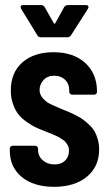

<svg xmlns="http://www.w3.org/2000/svg" viewBox="-20 -720 423 746"><path d="M62 -686Q60.1 -691.9 60.1 -692.9Q60.1 -700.2 69.8 -700.2H139.2Q148.9 -700.2 153.8 -691.9L189 -629.9Q191.9 -625.5 194.8 -629.9L229 -691.9Q233.9 -700.2 244.1 -700.2H314Q320.8 -700.2 323 -696.3Q325.2 -692.4 321.8 -686L255.9 -583Q251 -575.2 242.2 -575.2H139.2Q128.9 -575.2 125 -583ZM189.9 5.9Q111.3 5.9 64.7 -32.2Q18.1 -70.3 18.1 -134.8V-142.1Q18.1 -147.5 21.2 -150.6Q24.4 -153.8 29.8 -153.8H116.2Q121.1 -153.8 124.5 -150.6Q127.9 -147.5 127.9 -142.1V-137.2Q127.9 -113.3 146.2 -97.2Q164.6 -81.1 191.9 -81.1Q217.8 -81.1 232.9 -95.9Q248 -110.8 248 -133.8Q248 -140.6 246.6 -147Q245.1 -153.3 241.2 -158.9Q237.3 -164.6 234.1 -168.7Q231 -172.9 223.4 -177.5Q215.8 -182.1 212.2 -184.8Q208.5 -187.5 198.2 -192.1Q188 -196.8 184.1 -198.5Q180.2 -200.2 168.2 -204.8Q156.2 -209.5 152.8 -210.9Q132.3 -218.8 117.9 -225.6Q103.5 -232.4 84 -246.1Q64.5 -259.8 52 -275.1Q39.6 -290.5 30.8 -314.9Q22 -339.4 22 -368.2Q22 -438 66.9 -477.5Q111.8 -517.1 188 -517.1Q265.6 -517.1 311.3 -475.3Q356.9 -433.6 356.9 -363.8Q356.9 -358.4 353.8 -355.2Q350.6 -352.1 345.2 -352.1H261.2Q255.9 -352.1 252.4 -355.5Q249 -358.9 249 -363.8V-370.1Q249 -394.5 232.7 -410.2Q216.3 -425.8 190.9 -425.8Q164.6 -425.8 149.2 -409.2Q133.8 -392.6 133.8 -370.1Q133.8 -352.5 146.7 -338.1Q159.7 -323.7 172.4 -317.4Q185.1 -311 212.9 -299.3Q219.7 -296.4 223.1 -294.9Q240.2 -288.1 250 -283.9Q259.8 -279.8 276.9 -271Q293.9 -262.2 304.2 -254.4Q314.5 -246.6 327.6 -234.1Q340.8 -221.7 347.9 -208.7Q355 -195.8 360.1 -177.7Q365.2 -159.7 365.2 -139.2Q365.2 -72.8 317.6 -33.4Q270 5.9 189.9 5.9Z"/></svg>

Font: Barlow Condensed SemiBold
Style: Regular
Weight: 600
Width: 3
Designer: Jeremy Tribby
Foundry: Tribby Type
Version: Version 1.422;hotconv 1.0.109;makeotfexe 2.5.65596